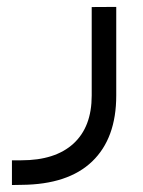

<svg xmlns="http://www.w3.org/2000/svg" viewBox="-20 -301 409 550"><path d="M41 158.2Q138.2 158.2 190.4 110.4Q242.7 62.5 242.7 -27.3V-280.8L313 -281.2V-27.3Q313 95.2 244.1 161.4Q175.3 227.5 42 228.5L14.2 229V158.2Z"/></svg>

Font: Shabnam Light FD
Style: Light-FD
Weight: 300
Foundry: DejaVu fonts team - Redesigned by Saber Rastikerdar - Based on Vazir font
Version: Version 5.0.0